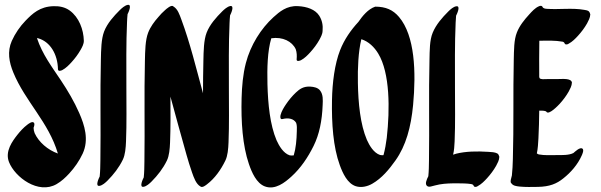

<svg xmlns="http://www.w3.org/2000/svg" viewBox="-20 -772 2538 811"><path d="M18.1 -87.2C43.5 -23.2 141.8 50.3 219 5.7C239.3 -6 256.4 -21.9 272.2 -39C295.2 -64 315 -92.5 329.3 -123.3C356.5 -182.3 337.1 -243.4 314.7 -294.6C293.4 -343.2 266.4 -388.9 237 -433C199.3 -489.6 158.8 -542.7 136.1 -611.1C137.7 -610.9 139.4 -610.6 141 -610.3C191.6 -596.3 223.5 -543.1 224.8 -479.9C225.1 -468.7 238 -473.4 243.3 -476.1C258.2 -484 271 -497 282.2 -509.3C296.7 -525.2 309.9 -542.8 320.5 -561.5C326.9 -572.7 334.4 -586.5 334.1 -599.9C333 -647.1 313.8 -698.9 274.5 -727.5C254.6 -742 230.6 -746.6 206.4 -745.9C148.5 -744.4 117.5 -715.1 87.8 -684.5C64.6 -660.7 44 -630.8 29.7 -599C10 -554.3 18.4 -509.1 36.3 -465.6C86.7 -343.3 185.4 -256.1 224.5 -123.5C181.8 -138.7 143.9 -171.4 126.3 -209.6C123.6 -216.9 121.9 -224.5 121.8 -232.2C124.7 -239.7 127.8 -250.2 122.2 -254.6C114.7 -260.5 99.5 -248.4 94.8 -244.8C79 -232.8 65.3 -217.6 53 -202.1C33.1 -176.4 -0.1 -133.1 18.1 -87.2Z M485.6 -728.9C460.7 -704 433.2 -673.9 419.7 -638.8C407.6 -607.2 407 -561.7 406.1 -519.8C402.6 -378.7 406.2 -236 404 -94C403.6 -71.5 403.5 -48.9 401.1 -26.5C397.9 -20.4 380.6 16 400.1 13.1C412.5 11.3 426 -0.9 434.2 -9.2C460.3 -35.5 482.6 -64.1 498.8 -97.5C508.8 -118 511.2 -147.3 512.3 -175C515.4 -250.4 513.8 -328.1 513.8 -405.2C513.8 -496.5 512.5 -588.1 516.6 -679.4C517.1 -690.2 517.6 -701.2 518.8 -712C522 -718.1 539.1 -754.4 519.7 -751.5C507.3 -749.3 493.9 -737.1 485.6 -728.9Z M918.6 -723.9C893.7 -699 866.2 -668.9 852.7 -633.8C840.6 -602.2 840 -556.7 839.1 -514.8C838 -469.3 837.6 -423.7 837.5 -378C809 -482.4 782.8 -591 746 -689.7C738.6 -709.6 730.8 -734 712.8 -744.4C704.7 -754.3 682.7 -734.3 676.7 -728.8C666.7 -720.2 657.6 -710.5 649.1 -700.3C631.6 -680.7 615.2 -658.5 605.7 -633.8C593.6 -602.2 593 -556.7 592.1 -514.8C588.6 -373.8 592.2 -231.3 590 -89.4C589.7 -67.1 589.5 -44.8 587.2 -22.7C583.9 -16.6 566.6 20 586.1 17.1C598.5 15.3 612 3.1 620.2 -5.2C646.3 -31.5 668.5 -60.1 684.8 -93.5C694.8 -113.8 697.2 -143 698.3 -170.6C700.9 -233.9 700.2 -299 699.9 -363.9C722.6 -282.3 744.1 -199.9 767.6 -118.7C775 -93.2 782.4 -67.7 791.4 -42.8C798.9 -21.9 807.9 5.4 827.1 16C835.3 22 849.4 10.3 854.6 6.3C887.5 -18.7 913 -55 931.8 -93.5C941.8 -113.8 944.2 -143 945.3 -170.6C948.4 -245.8 946.8 -323.4 946.8 -400.3C946.8 -491.6 945.5 -583.2 949.6 -674.4C950.1 -685.2 950.6 -696.2 951.8 -707C955 -713.1 972.1 -749.4 952.7 -746.5C940.3 -744.3 926.9 -732.1 918.6 -723.9Z M1342.6 -642C1344.8 -664.6 1340.7 -686.4 1328.4 -705.7C1311.7 -731.9 1276.8 -744.3 1238.3 -746.1C1190.8 -748.7 1160.3 -722.1 1135.1 -699.4C1082.5 -651.6 1038.4 -581.9 1018.5 -505.6C1006 -457.5 1001.9 -407.1 1000.5 -357.6C997.9 -258.3 1004.5 -157.3 1031.4 -79.1C1043.5 -43.9 1063.1 2 1098.8 15.4C1142.4 31.7 1183.5 -1.3 1211.1 -26.4C1250.7 -62.3 1280.9 -107.8 1304.5 -155.4C1328.9 -204.5 1340.4 -262.1 1342.9 -328.9C1343.7 -349.9 1345.6 -372.4 1331.8 -390C1322.5 -401.9 1305.7 -405.2 1291.4 -406.1C1262.1 -408.1 1245.6 -395.9 1230.1 -381.4C1214.3 -366.6 1200.4 -349.7 1188.3 -331.9C1179 -318.1 1169.3 -302.6 1165.1 -286.2C1163.7 -280.9 1162.1 -266.3 1173.1 -269.1C1199.1 -275.8 1221.1 -270.2 1231 -253C1234.9 -241.7 1234 -229.3 1233.7 -217.5C1232.9 -180.9 1229.8 -145.8 1220.7 -115.7C1215 -114.9 1209.1 -114.8 1203.5 -115.9C1176.6 -124.9 1158.9 -155.8 1148 -179.8C1120.6 -244.6 1111.8 -332.1 1109.7 -416.9C1108.2 -483.9 1109.5 -554.9 1125.9 -610.3C1173.9 -617.5 1213.9 -597.3 1229.2 -564.1C1233.9 -550.5 1234.3 -536 1233 -521.6C1231.9 -510 1247.5 -515.8 1251.5 -517.8C1266.4 -525.7 1279.3 -538.7 1290.5 -551.1C1305 -567.1 1318.2 -584.6 1328.8 -603.4C1334.4 -614.5 1342.3 -627.1 1342.6 -642Z M1493.8 -679.4C1462.2 -645.2 1434.5 -605.8 1416.5 -559.9C1393.7 -501.7 1383.6 -423 1382.3 -348.7C1380.5 -250.5 1387.3 -150.8 1415.2 -74.6C1427.4 -41 1447.3 3.4 1483.3 14.7C1506.2 21.8 1532 15.8 1552.3 4.1C1592.9 -19.1 1623.9 -56.8 1650.5 -94.3C1694.9 -156.9 1715.9 -234.9 1724.9 -328.3C1737.9 -468 1732.7 -621 1665.4 -700.4C1639.9 -730.4 1609.4 -743.9 1564.8 -743.9C1533.9 -733 1511.6 -705 1493.8 -679.4ZM1599.8 -116.6C1594.9 -116.3 1590 -116.5 1585.5 -117.3C1558.3 -126.3 1540.5 -157.3 1529.6 -181.5C1501.8 -247 1493.2 -336 1491.7 -421.8C1490.5 -484.8 1493.4 -553 1506.3 -606.4C1537 -596.7 1561.1 -573.1 1577.7 -545.6C1627.4 -463.6 1627.2 -310.5 1613.7 -189.9C1610.6 -165.3 1606.3 -140.6 1599.8 -116.6Z M1873.6 -723.5C1847.5 -697.5 1822 -668.3 1807.7 -633.9C1794.5 -602.1 1795 -559.1 1794.1 -517.7C1790.6 -377.2 1794.2 -235.1 1792 -93.7C1791.7 -71.7 1791.5 -49.5 1789.2 -27.6C1785.3 -20.3 1782.1 -12.7 1780.1 -4.9C1776.2 9.9 1784.7 19.5 1799.5 15.9C1811.7 13 1823.7 9.3 1836.1 7.1C1861.8 2.6 1887.8 2.2 1913.8 2.4C1932.6 2.6 1951.8 2.5 1970.5 5.5C1977.9 6.4 1979.9 10.5 1982.6 16.1C1988.1 18.3 1993.3 17.6 1998.4 13.9C2013.3 6 2026.1 -7 2037.3 -19.3C2051.8 -35.2 2065 -52.8 2075.6 -71.5C2081.1 -82.5 2088.8 -94.7 2089.2 -109.7C2087.4 -115.3 2085.6 -121.3 2080.1 -124.1C2070.3 -129.2 2055.9 -129.9 2043.2 -130.6C1994.8 -133.8 1947.2 -132.9 1906.9 -122.8C1903.1 -121.9 1898.5 -119.9 1893.9 -118.6C1898.1 -135.8 1899.5 -155.7 1900.3 -174.9C1903.5 -249.9 1901.8 -327.1 1901.8 -403.8C1901.8 -494.6 1900.5 -585.6 1904.6 -676.3C1905 -686.1 1905.6 -695.9 1906.5 -705.7C1909.7 -711.8 1927.1 -748.4 1907.6 -745.5C1895.3 -744 1881.9 -731.8 1873.6 -723.5Z M2336.7 -438.1C2321.2 -438 2305.8 -437.9 2290.3 -437.9C2278.9 -437.9 2264.9 -435.4 2259 -442.1C2258.6 -443.9 2258.3 -446 2257.7 -447.5C2257.4 -498.2 2257.2 -549 2258.1 -599.8C2292 -600.5 2325.8 -601.5 2356.5 -595.9C2356.7 -595.9 2356.9 -595.8 2357.1 -595.8C2362.7 -594 2364.4 -590.7 2366.8 -585.6C2372.3 -583.4 2377.5 -584.1 2382.6 -587.8C2397.5 -595.7 2410.3 -608.7 2421.5 -621C2436 -636.9 2449.2 -654.5 2459.8 -673.2C2465.3 -684.2 2473 -696.8 2473.4 -711.7C2471.6 -717.3 2469.8 -723.3 2464.3 -726.1C2459.3 -728.7 2453 -729.4 2447.6 -730.4C2398.1 -739.4 2341.7 -731.1 2290 -734.7C2282 -735.3 2275.6 -736.4 2271.8 -741.9C2270.3 -748.3 2262.5 -748.9 2256.2 -745.4C2240 -738.6 2226.3 -723 2215.2 -710.8C2194.9 -688.6 2174.9 -664.1 2163.5 -635.4C2150.5 -603.2 2151.2 -560.6 2150.1 -518.9C2146.9 -379.1 2150.5 -239.5 2146.3 -99.8C2145.6 -76.9 2144.8 -53.8 2142.2 -31C2141 -24 2132.2 -1.8 2140.5 2.8C2147.4 12.6 2160.1 14.5 2175.4 16.1C2200.6 18.6 2226.5 17.7 2251.8 17.4C2301.5 16.6 2331.4 4.1 2359.5 -18.6C2390.9 -43.3 2420.2 -76.7 2437.2 -115.2C2439.6 -120.6 2447.8 -138.1 2440.3 -144.1C2429.5 -152.2 2408.4 -130.7 2402 -125.6C2383.3 -115.9 2353.6 -116.9 2331.4 -116.9C2306.6 -116.9 2280.5 -115.1 2255.9 -119.7C2252.9 -120.6 2250 -122.1 2247.6 -124.1C2252.1 -144.8 2253.1 -166.4 2254.3 -187.4C2256.3 -226.4 2257.3 -265.5 2257.7 -304.7C2267.2 -304.5 2282.1 -305.4 2287.8 -300.3C2297 -283.2 2339.3 -328.2 2344 -333.3C2358.5 -349.2 2371.7 -366.8 2382.3 -385.5C2387.8 -396.5 2395.4 -408.7 2395.8 -423.8C2391.7 -442.3 2356.9 -438.1 2336.7 -438.1ZM2406.8 -128.4C2407 -128.5 2407.2 -128.7 2407.5 -128.8C2407.2 -128.7 2407 -128.5 2406.8 -128.4Z"/></svg>

Font: Quiapo Free
Style: Regular
Weight: 400
Designer: Aaron Amar
Version: Version 001.002